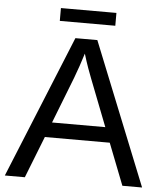

<svg xmlns="http://www.w3.org/2000/svg" viewBox="-56 -875 780 924"><g transform="rotate(5 333.5 -413.0)"><path d="M177.7 -201.2 98.6 0H2L282.7 -688H388.7L665 0H569.8L491.2 -201.2ZM334.5 -617.7Q326.2 -590.3 314.7 -556.9Q303.2 -523.4 293.5 -498L206.1 -273.9H463.4L375 -501Q368.2 -518.1 356.9 -549.3Q345.7 -580.6 334.5 -617.7ZM200.7 -826.2H468.8V-764.2H200.7Z"/></g></svg>

Font: Arimo Nerd Font
Style: Regular
Weight: 400
Designer: Steve Matteson
Foundry: Monotype Imaging Inc.
Version: Version 1.33;Nerd Fonts 3.2.1